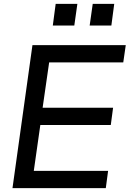

<svg xmlns="http://www.w3.org/2000/svg" viewBox="-20 -980 675 1000"><path d="M45 0 149 -745H635L622 -655H236L202 -419H569L557 -329H190L156 -90H543L531 0ZM255 -847 270 -960H383L367 -847ZM447 -847 463 -960H575L560 -847Z"/></svg>

Font: Plus Jakarta Sans Medium
Style: Italic
Weight: 500
Italic angle: -8°
Designer: Gumpita Rahayu
Foundry: Tokotype
Version: Version 2.071; ttfautohint (v1.8.4.7-5d5b);gftools[0.9.29]